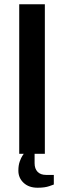

<svg xmlns="http://www.w3.org/2000/svg" viewBox="-20 -720 300 899"><path d="M70 0V-700H190V0ZM156 159Q115 159 90.5 136Q66 113 66 79Q66 54 72.5 36Q79 18 85.5 8.5Q92 -1 92 -1H142V44Q142 70 156 84.5Q170 99 196 99H232V144Q232 144 211 151.5Q190 159 156 159Z"/></svg>

Font: Cuprum
Style: Regular
Weight: 400
Designer: Jovanny Lemonad
Foundry: Jovanny Lemonad
Version: Version 3.000